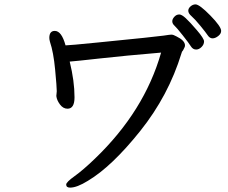

<svg xmlns="http://www.w3.org/2000/svg" viewBox="-20 -827 1040 876"><path d="M300 29Q282 29 282 15Q282 4 320.5 -23.5Q359 -51 413 -103Q639 -320 715 -587Q549 -573 437.5 -560.5Q326 -548 298 -546Q320 -457 320 -383Q320 -331 288 -331Q268 -331 253.5 -350.5Q239 -370 237 -389L239 -411Q239 -430 231.5 -509.5Q224 -589 208 -636Q205 -647 205 -654Q205 -686 230 -686Q261 -686 279 -620Q295 -620 425 -633Q698 -660 726.5 -664.5Q755 -669 762 -669Q771 -669 785 -661Q824 -642 824 -620Q824 -614 821.5 -610Q819 -606 817 -601Q815 -596 812.5 -594Q810 -592 808 -584Q749 -391 619.5 -229Q490 -67 381 -2Q331 29 300 29ZM875 -601Q860 -601 851 -615.5Q842 -630 814 -665.5Q786 -701 776 -710Q766 -719 766 -730Q766 -740 775.5 -750.5Q785 -761 798 -761Q809 -761 827.5 -744Q846 -727 878.5 -689Q911 -651 911 -638Q911 -624 899.5 -612.5Q888 -601 875 -601ZM950 -652Q937 -652 928 -665.5Q919 -679 894 -709.5Q869 -740 854 -753Q839 -766 839 -778Q839 -789 849.5 -798Q860 -807 872 -807Q890 -807 939.5 -756.5Q989 -706 989 -686Q989 -673 975.5 -662.5Q962 -652 950 -652Z"/></svg>

Font: LXGW WenKai Mono Medium
Style: Regular
Weight: 500
Monospace: yes
Designer: LXGW / Fontworks Inc.
Foundry: LXGW / Fontworks Inc.
Version: Version 1.520; June 14, 2025